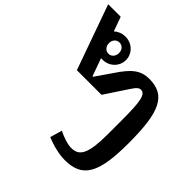

<svg xmlns="http://www.w3.org/2000/svg" viewBox="-153 -1021 1301 1301"><g transform="rotate(-45 498.0 -370.0)"><path d="M814 -399Q790 -399 770 -408Q750 -417 735 -432.5Q720 -448 711.5 -469Q703 -490 703 -514Q703 -517 703 -521Q703 -525 704 -528L576 -482V-477L689 -399Q730 -372 758 -348.5Q786 -325 803.5 -301Q821 -277 828.5 -251.5Q836 -226 836 -196Q836 -138 814.5 -98Q793 -58 745 -33.5Q697 -9 619 1.5Q541 12 427 12Q319 12 245.5 0.5Q172 -11 126.5 -37.5Q81 -64 61 -107Q41 -150 41 -212Q41 -252 51.5 -298.5Q62 -345 82 -393L168 -368Q150 -331 140 -298Q130 -265 130 -239Q130 -209 142.5 -188.5Q155 -168 183 -155.5Q211 -143 255.5 -137Q300 -131 364 -131H504Q575 -131 621.5 -133.5Q668 -136 695 -142.5Q722 -149 733 -159.5Q744 -170 744 -186Q744 -198 733 -211Q722 -224 689 -245L530 -350V-586L996 -752V-632L893 -595Q907 -580 915.5 -559Q924 -538 924 -514Q924 -490 915.5 -469Q907 -448 892 -432.5Q877 -417 857 -408Q837 -399 814 -399ZM814 -466Q837 -466 852 -479.5Q867 -493 867 -514Q867 -535 852 -548.5Q837 -562 814 -562Q791 -562 775.5 -548.5Q760 -535 760 -514Q760 -493 775.5 -479.5Q791 -466 814 -466Z"/></g></svg>

Font: IBM Plex Sans Arabic SemiBold
Style: Regular
Weight: 600
Designer: Mike Abbink, Paul van der Laan, Pieter van Rosmalen, Wael Morcos, Khajak Apelian
Foundry: Bold Monday
Version: Version 1.1